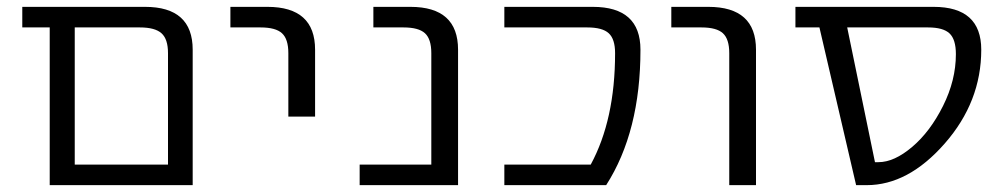

<svg xmlns="http://www.w3.org/2000/svg" viewBox="-20 -540 2927 560"><path d="M470 -385Q470 -426 451 -443Q432 -460 388 -460H198V-60H470ZM198 0H125V-460H45V-520H403Q542 -520 542 -395V0Z M652 -460V-520H760Q899 -520 899 -395V-200H821V-385Q821 -426 802.5 -443Q784 -460 740 -460Z M1238 -385Q1238 -426 1219.5 -443Q1201 -460 1157 -460H1069V-520H1177Q1316 -520 1316 -395V0H1029V-60H1238Z M1709 -520Q1848 -520 1848 -395Q1848 -156 1748 0H1451V-60H1703Q1774 -191 1774 -385Q1774 -426 1755.5 -443Q1737 -460 1693 -460H1451V-520Z M1938 -460V-520H2046Q2185 -520 2185 -395V0H2107V-385Q2107 -426 2088.5 -443Q2070 -460 2026 -460Z M2842 -395Q2842 -243 2735.5 -121.5Q2629 0 2508 0H2477L2370 -460H2300V-520H2703Q2842 -520 2842 -395ZM2451 -460 2532 -67H2542Q2588 -67 2640.5 -111.5Q2693 -156 2730.5 -231Q2768 -306 2768 -382Q2768 -425 2749.5 -442.5Q2731 -460 2687 -460Z"/></svg>

Font: Mplus 1p
Style: Regular
Weight: 400
Version: Version 1.061